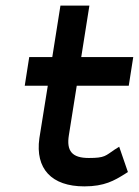

<svg xmlns="http://www.w3.org/2000/svg" viewBox="-20 -652 494 683"><path d="M68 -347H150L120 -160C105 -52 163 11 280 11C352 11 387 -10 424 -33L435 -40L404 -130L388 -120C355 -98 354 -90 296 -90C236 -90 216 -115 225 -171L253 -347H438L454 -449H269L298 -632H195L166 -449H84Z"/></svg>

Font: Charger Sport
Style: BlkObl
Weight: 900
Designer: Jasper
Foundry: Cannot Into Space Fonts
Version: Version 1.1